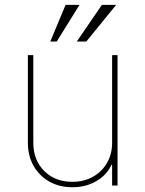

<svg xmlns="http://www.w3.org/2000/svg" viewBox="-20 -776 608 803"><path d="M448.9 -179V-545.5H471.6V0H448.9V-86.6H446Q426.8 -44 383 -18.5Q339.1 7.1 282.7 7.1Q228 7.1 186.1 -16.7Q144.2 -40.5 120.4 -82.4Q96.6 -124.3 96.6 -179V-545.5H119.3V-179Q119.3 -106.5 164.8 -61.1Q210.2 -15.6 282.7 -15.6Q331 -15.6 368.4 -36.6Q405.9 -57.5 427.4 -94.5Q448.9 -131.4 448.9 -179ZM301.1 -602.3 406.2 -755.7H465.9L340.9 -602.3ZM190.3 -602.3 254.3 -755.7H312.5L217.3 -602.3Z"/></svg>

Font: Inter UI Thin
Style: Regular
Weight: 100
Designer: Rasmus Andersson
Foundry: rsms
Version: 3.2;8d6f07862